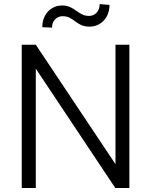

<svg xmlns="http://www.w3.org/2000/svg" viewBox="-20 -933 751 953"><path d="M622.1 0H552.2L157.7 -592.3V0H87.9V-710.9H157.7L553.2 -118.2V-710.9H622.1ZM238.3 -795.9 189.9 -797.9Q189.9 -830.1 202.9 -854.2Q215.8 -878.4 238 -892.1Q260.3 -905.8 288.1 -905.8Q310.1 -905.8 326.9 -898.2Q343.8 -890.6 357.9 -880.1Q372.1 -869.6 387.2 -861.8Q402.3 -854 422.4 -854Q444.3 -854 459.5 -870.1Q474.6 -886.2 474.6 -912.6L523.4 -908.7Q523.4 -876.5 510.3 -852.3Q497.1 -828.1 474.9 -814.5Q452.6 -800.8 424.8 -800.8Q399.4 -800.8 382.8 -808.8Q366.2 -816.9 353.3 -826.9Q340.3 -836.9 325.9 -844.7Q311.5 -852.5 290.5 -852.5Q268.6 -852.5 253.4 -836.9Q238.3 -821.3 238.3 -795.9Z"/></svg>

Font: Heebo Light
Style: Regular
Weight: 300
Designer: Oded Ezer
Foundry: Ezer Type House
Version: Version 3.100